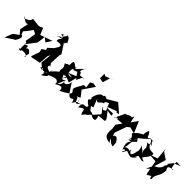

<svg xmlns="http://www.w3.org/2000/svg" viewBox="252 -2156 3586 3586"><g transform="rotate(45 2044.5 -363.0)"><path d="M484 9C601 -7 611 71 576 59L603 -34C543 -124 507 -87 489 -64C487 -114 511 -160 410 -93L567 -297L589 -468L669 -402L742 -516L501 -433L448 -566L368 -532L194 -550C181 -460 117 -476 72 -436L39 -501C57 -446 198 -351 202 -442L162 -244L230 -161C96 -59 144 -134 63 73L233 -39C207 18 353 -195 251 -188L226 -253L285 -322L350 -413L424 -377L387 -155C469 -186 372 27 458 44C363 -54 414 101 460 13Z M764 -728 841 -688C699 -662 816 -628 738 -646L915 -687C884 -702 774 -643 799 -570C955 -598 930 -546 859 -441L763 -355L778 -312L705 -265L720 -197L663 -31L690 -25L865 -61L879 -248L973 -431L909 -322L882 -86L994 10C853 -26 983 -22 995 -24C1019 29 988 -17 1051 4C1004 42 1088 -30 1040 88C1162 21 1184 -41 1057 -9L1150 -45L1002 -111L978 4C1099 -105 973 -66 1032 -70L1021 -134C1053 -212 1105 -72 1019 -197L1015 -210L1024 -421L1038 -458L913 -650C967 -626 912 -664 980 -691C954 -630 962 -836 819 -774L886 -796C826 -702 787 -665 818 -750Z M1415 -220 1507 -182 1557 -380 1367 -301 1485 -291C1388 -254 1352 -297 1379 -425C1344 -363 1323 -320 1366 -403C1430 -442 1370 -447 1421 -366C1356 -499 1323 -363 1459 -427L1542 -465C1427 -483 1478 -428 1570 -312L1623 -422C1708 -441 1658 -439 1553 -422C1623 -393 1541 -414 1539 -481C1520 -442 1473 -498 1564 -598L1420 -452C1360 -454 1438 -516 1406 -459C1303 -539 1288 -554 1286 -425C1211 -366 1308 -469 1231 -394L1200 -385C1283 -252 1205 -309 1242 -183C1277 -148 1299 -295 1124 -88C1162 -200 1116 -107 1087 16C1285 -85 1315 -69 1343 -27C1369 11 1301 47 1400 -9C1470 -49 1506 -13 1489 52C1620 -5 1624 -37 1663 -41L1535 -238C1571 -176 1441 -47 1437 -156C1427 -112 1467 -91 1372 -9L1438 -178C1352 -91 1379 -170 1320 -236C1341 -175 1441 -303 1363 -150Z M1809 10C1805 109 1834 -24 1889 -41L1858 -127C1890 -11 1875 -31 1962 -58L1878 -1C1845 2 1825 -150 1804 -88C1824 -186 1763 -137 1823 -113L1863 -140L1770 -259L1924 -483L1841 -496L1786 -463L1802 -346L1740 -350L1669 -221C1600 -97 1735 -142 1667 -45C1735 81 1863 -90 1754 -78ZM1864 -769 1863 -650 1952 -633 1995 -778 2080 -814 1908 -746Z M2524 -417 2591 -426 2418 -577 2223 -462C2177 -485 2185 -520 2185 -431C2188 -518 2149 -481 2146 -458C2100 -475 2033 -422 2005 -281L2024 -267C2029 -215 1917 -242 2078 -129C2066 -36 1941 -164 1960 23C2117 -105 2041 34 2103 76C2189 -40 2131 64 2232 -57C2318 -9 2351 -19 2296 -55C2371 25 2362 -99 2333 -132C2479 -163 2519 -118 2483 -206L2390 -325C2423 -322 2428 -314 2508 -304C2511 -406 2479 -326 2324 -362L2525 -440ZM2263 -417C2294 -439 2349 -435 2298 -491C2295 -466 2395 -239 2397 -272C2351 -352 2338 -209 2283 -313C2263 -284 2347 -240 2355 -191C2267 -96 2267 -77 2235 -71C2192 -121 2194 -38 2117 -156C2093 -257 2070 -179 2034 -150L2161 -177L2102 -330C2105 -364 2120 -259 2179 -325C2261 -415 2254 -329 2242 -401Z M2792 10C2871 40 2834 64 2932 82L2924 -19C2906 -15 2883 -133 2805 -77C2786 -3 2780 -207 2758 -79L2857 -359L2913 -404L3040 -369L2942 -599L2849 -471L2822 -605L2801 -550C2778 -583 2660 -494 2668 -518L2573 -315C2544 -369 2714 -357 2596 -334L2758 -349L2680 -241L2702 -76C2650 -7 2760 -105 2691 -129C2680 -10 2697 71 2844 77Z M3053 -262 3090 -254C3027 -175 2986 -203 3116 -226C3046 -171 3067 -92 3102 -6C3171 -92 3047 -78 3154 -17C3109 5 3109 93 3178 -49C3301 -15 3306 26 3402 -102C3386 -90 3340 -42 3396 -134C3468 -128 3494 -93 3541 -129C3386 -171 3530 -174 3567 -326L3467 -306C3585 -318 3581 -295 3562 -361C3455 -363 3423 -378 3384 -459C3505 -391 3372 -488 3375 -531C3439 -494 3418 -510 3324 -527C3245 -453 3292 -530 3209 -604C3188 -579 3145 -411 3224 -498C3062 -442 3018 -346 3014 -351C3003 -343 3107 -280 3052 -225ZM3300 -316C3371 -194 3283 -76 3323 -194C3313 -64 3254 -1 3219 -124C3218 -30 3190 -147 3083 -55C3138 -83 3093 -255 3167 -345L3090 -181C3166 -318 3235 -266 3151 -357C3275 -450 3329 -518 3326 -518C3398 -502 3417 -397 3332 -431C3453 -304 3330 -309 3432 -212C3390 -247 3345 -282 3300 -316Z M3762 -153 3746 -220 3812 -439 3679 -528 3662 -591 3684 -354 3530 -297 3693 -287 3736 -40 3752 9 3833 -39C3852 53 3888 3 3871 -37C3875 -122 3955 -164 3957 -308C3910 -375 3931 -397 4050 -411C3989 -363 3977 -461 3980 -559L4089 -554L3956 -501L3874 -395C3963 -455 3824 -299 3869 -347C3871 -362 3880 -268 3761 -217C3719 -137 3730 -221 3664 -66Z"/></g></svg>

Font: Asimov Silicon
Style: Regular
Weight: 400
Designer: Google
Version: Version 2.000980; 2014